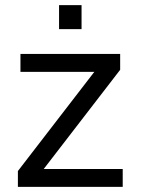

<svg xmlns="http://www.w3.org/2000/svg" viewBox="-20 -731 550 751"><path d="M50 0V-62L349 -450H60V-520H450V-458L151 -70H460V0ZM211 -617V-711H299V-617Z"/></svg>

Font: Oxanium ExtraLight
Style: Regular
Weight: 400
Version: Version 2.000